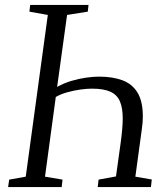

<svg xmlns="http://www.w3.org/2000/svg" viewBox="-20 -763 680 783"><path d="M13 0 17.5 -30.5 85 -42.5 175 -702 100 -715.5 103 -743H341L338 -715.5L253.5 -702L213 -408.5Q239.5 -423.5 270 -432.8Q300.5 -442 330.2 -446.2Q360 -450.5 383.5 -450.5Q439.5 -450.5 479.5 -435.5Q519.5 -420.5 541 -385Q562.5 -349.5 562.5 -288Q562.5 -276.5 561.5 -263.5Q560.5 -250.5 558.5 -237L532 -42.5L599 -31L595.5 0H378.5L382 -30.5L453 -43.5L472 -180Q476 -209 478.2 -234Q480.5 -259 480.5 -280Q480.5 -322.5 469.2 -349.2Q458 -376 430.5 -388.8Q403 -401.5 354.5 -401.5Q334.5 -401.5 307.5 -397.8Q280.5 -394 253.8 -386.5Q227 -379 207.5 -367.5L163.5 -42.5L235 -30.5L231.5 0Z"/></svg>

Font: Merriweather 72pt Light
Style: Italic
Weight: 300
Italic angle: -7.8°
Version: Version 2.101